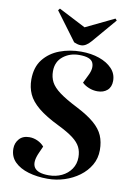

<svg xmlns="http://www.w3.org/2000/svg" viewBox="-104 -1033 770 1112"><g transform="rotate(10 280.5 -477.5)"><path d="M526 -202Q526 -153 503 -113.5Q480 -74 441.5 -45.5Q403 -17 355 -1.5Q307 14 256 14Q194 14 143 -1Q92 -16 61.5 -46.5Q31 -77 31 -124Q31 -157 52 -181Q73 -205 112 -205Q137 -205 160.5 -194Q184 -183 199 -165L182 -127Q127 -7 259 -7Q301 -7 335.5 -23.5Q370 -40 390.5 -70Q411 -100 411 -139Q411 -173 398 -199Q385 -225 353.5 -249Q322 -273 265 -301Q187 -339 143 -375.5Q99 -412 81.5 -451Q64 -490 64 -536Q64 -609 100.5 -655Q137 -701 195.5 -723Q254 -745 321 -745Q380 -745 427.5 -728.5Q475 -712 503.5 -682Q532 -652 532 -610Q532 -574 510 -554.5Q488 -535 452 -535Q426 -535 401.5 -545Q377 -555 362 -570L385 -617Q408 -662 394.5 -693Q381 -724 313 -724Q258 -724 218.5 -692.5Q179 -661 179 -605Q179 -570 193.5 -542Q208 -514 245.5 -486Q283 -458 354 -422Q418 -389 456 -356.5Q494 -324 510 -287Q526 -250 526 -202ZM147 -958 156 -969 315 -887 483 -968 492 -958 370 -815Q341 -781 313 -781Q300 -781 290.5 -784Q281 -787 271 -791Z"/></g></svg>

Font: Literata 72pt
Style: Bold Italic
Weight: 700
Italic angle: -2°
Designer: Latin by Veronika Burian and Jose Scaglione. Greek by Irene Vlachou. Cyrillic by Vera Evstafieva
Foundry: TypeTogether
Version: Version 3.002